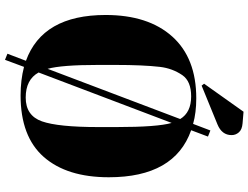

<svg xmlns="http://www.w3.org/2000/svg" viewBox="-136 -810 1019 788"><g transform="rotate(90 374.0 -415.5)"><path d="M41 -339Q41 -514 129.5 -612.5Q218 -711 383 -711Q442 -711 488 -698L515 -769L540 -759L514 -690Q707 -622 707 -352Q707 -180 623.5 -85Q540 10 371 10Q308 10 254 -4L225 74L200 64L229 -12Q41 -80 41 -339ZM501 -309V-383Q501 -552 484 -610L277 -64Q306 -11 380 -11Q454 -11 477.5 -77.5Q501 -144 501 -309ZM246 -307Q246 -158 262 -101L468 -645Q441 -690 375 -690Q313 -690 288 -654Q260 -613 254 -562Q246 -492 246 -379ZM323 -743 438 -905 486 -901Q511 -899 522.5 -886Q534 -873 534 -856Q534 -816 490 -798L331 -733Z"/></g></svg>

Font: Abril Fatface
Style: Regular
Weight: 400
Designer: Veronika Burian, Jos Scaglione
Foundry: TypeTogether
Version: Version 1.001